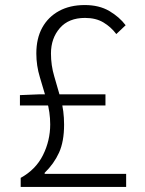

<svg xmlns="http://www.w3.org/2000/svg" viewBox="-20 -741 575 761"><path d="M62 0V-36Q122 -69 150.5 -126.5Q179 -184 179 -248Q179 -296 165.5 -342.5Q152 -389 138 -435Q124 -481 124 -529Q124 -589 147.5 -631.5Q171 -674 214 -697.5Q257 -721 316 -721Q373 -721 413 -697.5Q453 -674 478 -641L441 -606Q420 -634 390 -652Q360 -670 317 -670Q252 -670 217 -629.5Q182 -589 182 -529Q182 -482 195 -438.5Q208 -395 221 -348.5Q234 -302 234 -247Q234 -180 214 -136Q194 -92 157 -56V-52H480V0ZM59 -323V-364L133 -367H398V-323Z"/></svg>

Font: Noto Sans JP Thin Light
Style: Regular
Weight: 300
Version: Version 2.004-H2;hotconv 1.0.118;makeotfexe 2.5.65603